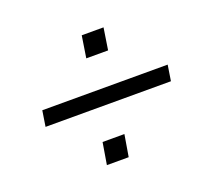

<svg xmlns="http://www.w3.org/2000/svg" viewBox="-90 -643 781 711"><g transform="rotate(-20 300.0 -287.0)"><path d="M53.1 -255.7 62.8 -317.7H556.9L547.2 -255.7ZM218.1 -44.9 232.4 -130.9H318.4L304 -44.9ZM281.6 -442.6 295 -528.6H380.9L367.6 -442.6Z"/></g></svg>

Font: Mulish ExtraLight
Style: Italic
Weight: 200
Italic angle: -9°
Designer: Vernon Adams
Foundry: Vernon Adams
Version: Version 3.603